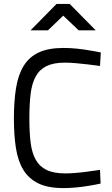

<svg xmlns="http://www.w3.org/2000/svg" viewBox="-20 -951 574 981"><path d="M494 -13Q462 -6 429 -1Q400 4 366.5 7Q333 10 304 10Q226 10 177 -13.5Q128 -37 100 -82Q72 -127 61.5 -193.5Q51 -260 51 -346Q51 -434 62 -501.5Q73 -569 101 -614.5Q129 -660 178 -683Q227 -706 304 -706Q338 -706 372.5 -702.5Q407 -699 434 -694Q466 -689 495 -683L491 -614Q460 -618 428 -622Q401 -625 369.5 -628Q338 -631 312 -631Q254 -631 218 -613.5Q182 -596 162.5 -560.5Q143 -525 136.5 -471.5Q130 -418 130 -346Q130 -275 136.5 -222.5Q143 -170 162.5 -135Q182 -100 218.5 -82.5Q255 -65 314 -65Q337 -65 367.5 -67.5Q398 -70 426 -74Q458 -78 491 -83ZM269 -931H336L469 -796H382L303 -871L225 -796H136Z"/></svg>

Font: TitilliumText22L 400 wt
Style: 400 wt
Weight: 400
Designer: Campivisivi
Foundry: Campivisivi
Version: 1.000